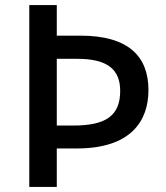

<svg xmlns="http://www.w3.org/2000/svg" viewBox="-20 -734 652 754"><path d="M563 -380C563 -513 484 -594 296 -594H203V-714H95V0H203V-151H282C495 -151 563 -260 563 -380ZM268 -241H203V-503H284C401 -503 452 -462 452 -377C452 -279 395 -241 268 -241Z"/></svg>

Font: Noto Sans Gujarati Medium
Style: Regular
Weight: 500
Designer: Jelle Bosma - Monotype Design Team, Universal Thirst
Foundry: Monotype Imaging Inc.
Version: Version 2.106